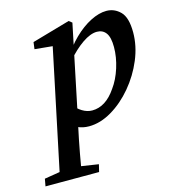

<svg xmlns="http://www.w3.org/2000/svg" viewBox="-153 -536 744 834"><g transform="rotate(-15 219.5 -119.0)"><path d="M15 215 140 -380 170 -362 57 -373 61 -404 232 -453 246 -442 161 -33 157 -16Q140 63 130.5 115.5Q121 168 113 215ZM106 -35 144 -104Q186 -51 231 -51Q292 -51 338 -119Q363 -153 378 -200.5Q393 -248 393 -293Q393 -337 378.5 -356.5Q364 -376 338 -376Q309 -376 272.5 -351Q236 -326 198 -282L190 -294Q217 -342 254 -378Q291 -414 329.5 -433.5Q368 -453 401 -453Q437 -453 463.5 -426.5Q490 -400 490 -333Q490 -272 464.5 -211Q439 -150 396.5 -99.5Q354 -49 302.5 -18.5Q251 12 200 12Q172 12 149.5 1.5Q127 -9 106 -35ZM-51 215 -45 182 59 165H87L198 182L190 215Z"/></g></svg>

Font: Lisu Bosa
Style: Bold Italic
Weight: 700
Italic angle: -19°
Designer: David Morse, Annie Olsen, Victor Gaultney, Frank Grießhammer (Latin)
Foundry: SIL International
Version: Version 2.000